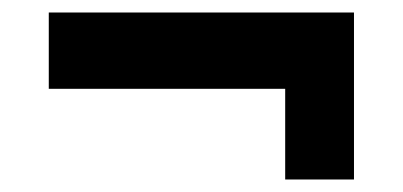

<svg xmlns="http://www.w3.org/2000/svg" viewBox="-20 -431 644 307"><path d="M436 -144V-289H58V-411H546V-144Z"/></svg>

Font: Pathway Extreme 8pt Thin 12pt ExtraBold
Style: Regular
Weight: 800
Version: Version 1.001;gftools[0.9.26]